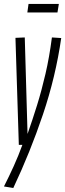

<svg xmlns="http://www.w3.org/2000/svg" viewBox="-34 -731 329 969"><path d="M228 -542 275 -539Q247 -344 183 -154Q119 36 33 218L-14 210Q12 159 35.5 107Q59 55 79 0H61L44 -540L91 -542L105 -55Q130 -126 153 -200Q176 -274 195.5 -358Q215 -442 228 -542ZM104 -668 110 -711H263L256 -668Z"/></svg>

Font: Georama ExtraCondensed Light
Style: Italic
Weight: 300
Width: 2
Italic angle: -9°
Designer: Jean-Baptiste Levee
Foundry: Production Type
Version: Version 1.000